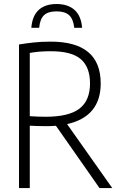

<svg xmlns="http://www.w3.org/2000/svg" viewBox="-20 -960 611 980"><path d="M77 0V-733Q113 -739 152 -743.2Q191 -747.5 238.5 -747.5Q494 -747.5 494 -534Q494 -365 322.5 -326.5L553 0H488L265.5 -318Q241.5 -316 215 -316Q187.5 -316 168.5 -316.8Q149.5 -317.5 132 -318.5V0ZM212.5 -364Q331.5 -364 385.5 -405.5Q439.5 -447 439.5 -534Q439.5 -617 392.8 -657.8Q346 -698.5 239.5 -698.5Q208.5 -698.5 183.5 -696.5Q158.5 -694.5 132 -690V-367Q156 -365.5 173.5 -364.8Q191 -364 212.5 -364ZM140 -818Q144.5 -879 177.5 -909.2Q210.5 -939.5 268.5 -939.5Q327 -939.5 360.8 -909Q394.5 -878.5 399 -818H359Q354 -863 332.8 -882.5Q311.5 -902 268.5 -902Q225.5 -902 204.8 -882.5Q184 -863 180 -818Z"/></svg>

Font: Encode Sans Condensed Light
Style: Regular
Weight: 300
Width: 3
Designer: Multiple Designers
Foundry: Impallari Type
Version: Version 3.000; ttfautohint (v1.8.3) -l 8 -r 50 -G 200 -x 14 